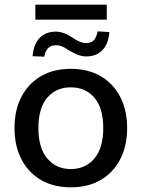

<svg xmlns="http://www.w3.org/2000/svg" viewBox="-20 -791 605 820"><path d="M283 9Q209 9 155.5 -22Q102 -53 72 -110Q42 -167 42 -244Q42 -322 72 -378.5Q102 -435 155.5 -466Q209 -497 283 -497Q356 -497 409.5 -466Q463 -435 493 -378Q523 -321 523 -244Q523 -167 493 -110Q463 -53 409.5 -22Q356 9 283 9ZM282 -69Q345 -69 383 -114Q421 -159 421 -244Q421 -330 383 -374Q345 -418 282 -418Q220 -418 182 -374Q144 -330 144 -244Q144 -159 182 -114Q220 -69 282 -69ZM131 -707V-771H436V-707ZM169 -549 119 -551Q122 -586 135 -609.5Q148 -633 169.5 -644.5Q191 -656 218 -656Q234 -656 251.5 -650Q269 -644 293 -628Q308 -618 321.5 -612.5Q335 -607 346 -607Q369 -607 380.5 -619Q392 -631 397 -657L447 -654Q443 -602 416.5 -576Q390 -550 349 -550Q331 -550 313.5 -556.5Q296 -563 273 -577Q255 -589 243 -593.5Q231 -598 221 -598Q198 -598 186 -586Q174 -574 169 -549Z"/></svg>

Font: Nunito Sans 12pt ExtraLight 12pt SemiBold
Style: Regular
Weight: 600
Version: Version 3.101;gftools[0.9.27]